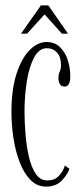

<svg xmlns="http://www.w3.org/2000/svg" viewBox="-20 -683 309 713"><path d="M151.5 10Q117.5 10 93.2 -14.8Q69 -39.5 53.2 -80.2Q37.5 -121 30 -170Q22.5 -219 22.5 -267Q22.5 -350.5 41.2 -408.5Q60 -466.5 89.8 -496.8Q119.5 -527 153 -527Q183 -527 202.5 -508.2Q222 -489.5 231.5 -460.2Q241 -431 241 -399.5Q241 -361.5 219.5 -361.5Q208 -361.5 202.5 -370.5Q197 -379.5 197 -393.5Q197 -407.5 201.8 -417Q206.5 -426.5 206.5 -442Q206.5 -471.5 191.8 -487.8Q177 -504 154 -504Q125 -504 106.5 -469.2Q88 -434.5 79.5 -380.5Q71 -326.5 71 -269.5Q71 -228.5 74.8 -183.8Q78.5 -139 87.5 -100.2Q96.5 -61.5 113 -37.2Q129.5 -13 155 -13Q183 -13 198.8 -30Q214.5 -47 221 -68.5L238 -56Q229 -32 207.8 -11Q186.5 10 151.5 10ZM58 -558 132 -663H159.5L232.5 -558H210L145.5 -629.5L80.5 -558Z"/></svg>

Font: Imbue 50pt ExtraLight
Style: Regular
Weight: 200
Designer: Tyler Finck
Foundry: Etcetera Type Company
Version: Version 1.102; ttfautohint (v1.8.3)